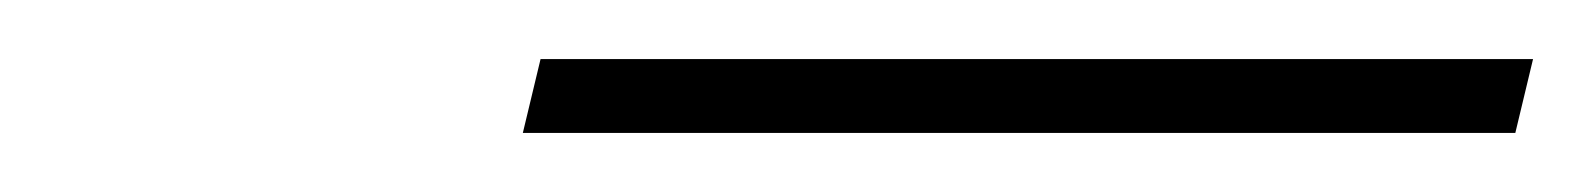

<svg xmlns="http://www.w3.org/2000/svg" viewBox="-20 -732 539 65"><path d="M499 -712 493 -687H157L163 -712Z"/></svg>

Font: Playfair Display
Style: Bold Italic
Weight: 700
Italic angle: -14°
Designer: Claus Eggers Sørensen
Foundry: Claus Eggers Sørensen
Version: Version 1.203